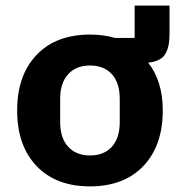

<svg xmlns="http://www.w3.org/2000/svg" viewBox="-20 -651 640 683"><path d="M300 12Q179 12 110 -60.5Q41 -133 41 -258Q41 -383 110 -455.5Q179 -528 300 -528Q349 -528 389 -516H459V-631H583V-528Q583 -483 567.5 -458Q552 -433 507 -428Q532 -397 545.5 -354.5Q559 -312 559 -258Q559 -133 490 -60.5Q421 12 300 12ZM300 -98Q350 -98 378 -129Q406 -160 406 -217V-299Q406 -356 378 -387Q350 -418 300 -418Q251 -418 222.5 -387Q194 -356 194 -299V-217Q194 -160 222.5 -129Q251 -98 300 -98Z"/></svg>

Font: Lilex Nerd Font
Style: Bold
Weight: 700
Designer: Mike Abbink, Paul van der Laan, Pieter van Rosmalen, Mikhael Khrustik
Foundry: Mikhael Khrustik
Version: Version 2.400; ttfautohint (v1.8.4.7-5d5b);Nerd Fonts 3.3.0